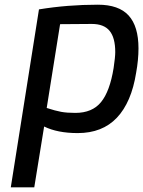

<svg xmlns="http://www.w3.org/2000/svg" viewBox="-20 -561 610 818"><path d="M146 -521Q268 -541 397 -541Q486 -541 528 -495Q570 -449 570 -355Q570 -306 560 -251Q540 -125 478 -59.5Q416 6 311 6Q225 6 168 -22L126 237H26ZM464 -271Q471 -318 471 -339Q471 -400 447 -429.5Q423 -459 371 -459L236 -458L179 -101Q216 -89 240.5 -84.5Q265 -80 301 -80Q373 -80 410.5 -126Q448 -172 464 -271Z"/></svg>

Font: Exo Medium
Style: Italic
Weight: 500
Italic angle: -9°
Designer: Natanael Gama
Foundry: Natanael Gama
Version: Version 1.500; ttfautohint (v1.6)